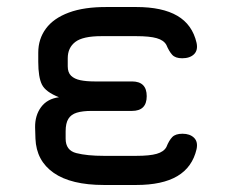

<svg xmlns="http://www.w3.org/2000/svg" viewBox="-20 -527 651 547"><path d="M276 0Q182.5 0 133 -34.5Q83.5 -69 81 -132L80 -164Q79.5 -198 97 -221.8Q114.5 -245.5 148 -250Q110 -265 99.5 -286Q89 -307 89 -351V-377Q89 -416 110.8 -445.5Q132.5 -475 176.2 -491.2Q220 -507.5 286 -507H368Q442.5 -507 485.2 -482Q528 -457 540 -405Q544.5 -384 532.8 -372.5Q521 -361 499 -361Q479.5 -361 470.5 -371Q461.5 -381 454 -399Q446.5 -412.5 426.5 -418.2Q406.5 -424 368 -424H269Q216 -424 194.5 -407.5Q173 -391 173 -361V-338Q173 -320.5 182.5 -311.2Q192 -302 209 -298.5Q226 -295 249 -295H356Q398 -295 398 -253Q398 -211 356 -211H241Q215 -211 198.8 -206Q182.5 -201 174.8 -188.5Q167 -176 167 -153V-132Q167 -98.5 197.5 -90.8Q228 -83 276 -83H368Q406.5 -83 426.5 -88.8Q446.5 -94.5 454 -108Q461.5 -127 470.8 -136.5Q480 -146 500 -146Q521 -146 532.8 -134.5Q544.5 -123 540 -102Q528 -50.5 485.2 -25.2Q442.5 0 368 0Z"/></svg>

Font: Jura Light
Style: Bold
Weight: 700
Version: Version 5.104